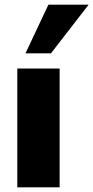

<svg xmlns="http://www.w3.org/2000/svg" viewBox="-20 -801 399 821"><path d="M54 -508H235V0H54ZM89 -573 187 -781H359L198 -573Z"/></svg>

Font: Muli Black
Style: Regular
Weight: 900
Designer: Vernon Adams
Foundry: Vernon Adams
Version: Version 2.001